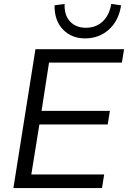

<svg xmlns="http://www.w3.org/2000/svg" viewBox="-20 -955 650 975"><path d="M48 0 160 -705H610L599 -637H229L191 -392H538L527 -323H180L139 -69H509L498 0ZM412 -760Q343 -760 299.5 -805.5Q256 -851 257 -928L308 -935Q306 -877 336 -845.5Q366 -814 416 -814Q467 -814 501 -845.5Q535 -877 545 -935L595 -928Q583 -850 533 -805Q483 -760 412 -760Z"/></svg>

Font: Mulish
Style: Italic
Weight: 400
Italic angle: -9°
Designer: Vernon Adams
Foundry: Vernon Adams
Version: Version 3.603; ttfautohint (v1.8.3)